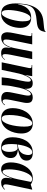

<svg xmlns="http://www.w3.org/2000/svg" viewBox="1256 -2068 822 3374"><g transform="rotate(90 1667.0 -381.0)"><path d="M222 10Q125 10 82.5 -58Q40 -126 40 -245Q40 -334 53 -417Q66 -500 100 -568.5Q134 -637 196 -680.5Q258 -724 357 -733Q430 -739 465.5 -744Q501 -749 515 -755.5Q529 -762 535 -772H544Q536 -734 526 -706Q516 -678 496 -659.5Q476 -641 441 -630Q406 -619 348 -615Q259 -608 202.5 -590.5Q146 -573 114.5 -537.5Q83 -502 69 -442Q55 -382 50 -290L55 -289Q67 -353 95 -404.5Q123 -456 171.5 -487Q220 -518 293 -518Q372 -518 421 -469.5Q470 -421 470 -327Q470 -287 462 -241.5Q454 -196 436 -151.5Q418 -107 389 -70.5Q360 -34 319 -12Q278 10 222 10ZM213 0Q237 0 258 -26Q279 -52 297 -94Q315 -136 328 -185.5Q341 -235 348 -283Q355 -331 355 -367Q355 -439 341.5 -473Q328 -507 296 -507Q271 -507 249 -480.5Q227 -454 210 -410.5Q193 -367 181 -315Q169 -263 162.5 -210.5Q156 -158 156 -114Q156 -54 170.5 -27Q185 0 213 0Z M915 10Q875 10 853.5 -2Q832 -14 823.5 -33.5Q815 -53 815 -75Q815 -86 816.5 -103Q818 -120 820 -136.5Q822 -153 824 -161H819Q791 -69 745.5 -30Q700 9 645 9Q590 9 568.5 -23Q547 -55 547 -99Q547 -123 552 -156Q557 -189 563 -216L606 -433Q615 -483 615 -499Q615 -513 609 -519.5Q603 -526 579 -526H560L562 -536H760L688 -183Q681 -154 677.5 -124.5Q674 -95 674 -78Q674 -50 682 -38.5Q690 -27 705 -27Q733 -27 757 -57Q781 -87 799 -133Q817 -179 826 -227L887 -536H1019L942 -154Q931 -99 931 -62Q931 -12 960 -12Q979 -12 995.5 -26Q1012 -40 1026 -60L1031 -53Q1011 -26 986.5 -8Q962 10 915 10Z M1710 8Q1655 8 1625.5 -18.5Q1596 -45 1596 -95Q1596 -118 1600.5 -143Q1605 -168 1611 -198L1641 -345Q1646 -368 1653 -404Q1660 -440 1660 -465Q1660 -480 1656 -496Q1652 -512 1635 -512Q1617 -512 1599 -492Q1581 -472 1566 -441Q1551 -410 1540 -376Q1529 -342 1523 -315L1498 -191Q1489 -151 1484 -100.5Q1479 -50 1476 0H1339Q1343 -51 1351.5 -111Q1360 -171 1370 -216L1398 -344Q1407 -388 1411.5 -415.5Q1416 -443 1416 -465Q1416 -479 1411.5 -495.5Q1407 -512 1390 -512Q1372 -512 1354 -490.5Q1336 -469 1319.5 -435.5Q1303 -402 1291 -366.5Q1279 -331 1273 -304L1208 0H1075L1169 -448Q1172 -461 1174.5 -474Q1177 -487 1177 -497Q1177 -514 1169 -520Q1161 -526 1136 -526H1123L1124 -536H1319L1298 -417H1301Q1322 -471 1344.5 -498.5Q1367 -526 1391.5 -535.5Q1416 -545 1440 -545Q1496 -545 1518 -517Q1540 -489 1540 -439Q1540 -432 1540 -425.5Q1540 -419 1539 -412H1542Q1563 -464 1584 -492.5Q1605 -521 1631 -533Q1657 -545 1692 -545Q1736 -545 1762.5 -524Q1789 -503 1789 -444Q1789 -410 1782 -380Q1775 -350 1770 -322L1735 -149Q1731 -124 1728.5 -102.5Q1726 -81 1726 -69Q1726 -15 1762 -15Q1783 -15 1796.5 -29Q1810 -43 1823 -59L1829 -51Q1810 -25 1783.5 -8.5Q1757 8 1710 8Z M2058 10Q1978 10 1929 -41Q1880 -92 1880 -195Q1880 -251 1895.5 -312Q1911 -373 1944.5 -426.5Q1978 -480 2030.5 -513Q2083 -546 2156 -546Q2203 -546 2241.5 -525Q2280 -504 2303 -459Q2326 -414 2326 -341Q2326 -287 2310.5 -226Q2295 -165 2263 -111.5Q2231 -58 2180 -24Q2129 10 2058 10ZM2064 0Q2098 0 2124 -36.5Q2150 -73 2168 -132.5Q2186 -192 2195.5 -261.5Q2205 -331 2205 -398Q2205 -468 2192 -502Q2179 -536 2147 -536Q2116 -536 2089.5 -500Q2063 -464 2043 -405Q2023 -346 2012 -275Q2001 -204 2001 -133Q2001 -60 2017 -30Q2033 0 2064 0Z M2570 10Q2484 10 2438 -40.5Q2392 -91 2392 -191Q2392 -251 2406.5 -313.5Q2421 -376 2453 -429Q2485 -482 2537.5 -514Q2590 -546 2667 -546Q2732 -546 2767 -518Q2802 -490 2802 -440Q2802 -392 2777.5 -361.5Q2753 -331 2708.5 -313.5Q2664 -296 2603 -285Q2643 -283 2678 -271.5Q2713 -260 2735 -233Q2757 -206 2757 -155Q2757 -109 2734 -71.5Q2711 -34 2669 -12Q2627 10 2570 10ZM2542 -285Q2607 -293 2642 -323Q2677 -353 2690.5 -392.5Q2704 -432 2704 -466Q2704 -497 2693 -516.5Q2682 -536 2654 -536Q2605 -536 2570.5 -468.5Q2536 -401 2520 -282ZM2578 -1Q2610 -1 2629.5 -37Q2649 -73 2649 -136Q2649 -169 2643 -200Q2637 -231 2623.5 -252.5Q2610 -274 2588 -280Q2574 -279 2554.5 -276.5Q2535 -274 2517 -272Q2516 -260 2514.5 -240Q2513 -220 2512 -201Q2511 -182 2511 -174Q2511 -106 2520 -68Q2529 -30 2544.5 -15.5Q2560 -1 2578 -1Z M2958 10Q2892 10 2863 -37.5Q2834 -85 2834 -161Q2834 -207 2844 -259.5Q2854 -312 2875.5 -362.5Q2897 -413 2929.5 -454.5Q2962 -496 3007.5 -521Q3053 -546 3112 -546Q3148 -546 3176.5 -534.5Q3205 -523 3222 -510L3303 -535H3313L3239 -189Q3237 -176 3232 -154Q3227 -132 3223.5 -109.5Q3220 -87 3220 -71Q3220 -26 3253 -26Q3267 -26 3280 -34.5Q3293 -43 3307 -56L3312 -45Q3294 -28 3265 -9Q3236 10 3190 10Q3105 10 3105 -79Q3105 -103 3109 -126Q3113 -149 3117 -177H3114Q3081 -79 3046 -34.5Q3011 10 2958 10ZM3000 -15Q3022 -15 3047 -53Q3072 -91 3094.5 -153Q3117 -215 3131 -286L3177 -513Q3166 -526 3152 -530.5Q3138 -535 3124 -535Q3093 -535 3066.5 -508Q3040 -481 3019.5 -437Q2999 -393 2985 -340Q2971 -287 2963.5 -233.5Q2956 -180 2956 -136Q2956 -72 2966.5 -43.5Q2977 -15 3000 -15Z"/></g></svg>

Font: Noto Serif Display ExtraCondensed
Style: Bold Italic
Weight: 700
Width: 2
Italic angle: -12°
Designer: Monotype Design Team
Foundry: Monotype Imaging Inc.
Version: Version 2.009